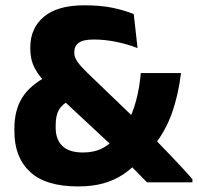

<svg xmlns="http://www.w3.org/2000/svg" viewBox="-20 -672 728 707"><path d="M521.5 -0.5Q512.5 -9.5 498.5 -23.8Q484.5 -38 469.5 -53.2Q454.5 -68.5 441.2 -82.2Q428 -96 420 -104.5L398.5 -129.5L184 -329.5L158.5 -356Q124 -390 107.8 -421.2Q91.5 -452.5 91.5 -492.5V-497Q91.5 -568.5 141.8 -610.5Q192 -652.5 290.5 -652.5Q351.5 -652.5 396 -643Q440.5 -633.5 472.5 -620L486.5 -495Q452 -508.5 409.8 -517.5Q367.5 -526.5 325.5 -526.5Q286 -526.5 269.8 -514.2Q253.5 -502 253.5 -480.5V-478.5Q253.5 -461 265 -444.8Q276.5 -428.5 299.5 -406L485 -227.5L521.5 -189Q539.5 -171 556 -153.8Q572.5 -136.5 588.8 -119.8Q605 -103 621.2 -85.8Q637.5 -68.5 654.2 -50.5Q671 -32.5 688.5 -12.5V-0.5ZM267.5 14.5Q148.5 14.5 90.8 -39Q33 -92.5 33 -188.5V-199Q33 -266 61.5 -312Q90 -358 154 -391.5L237 -302Q209.5 -289 197.2 -268Q185 -247 185 -211V-202Q185 -158 210 -134.2Q235 -110.5 285 -110.5Q326 -110.5 355 -125Q384 -139.5 404.5 -164.5L446 -214Q469 -255 481.5 -302.8Q494 -350.5 498.5 -403H646.5Q637 -323 612.8 -254.8Q588.5 -186.5 541.5 -129L492.5 -81.5Q466 -51.5 434 -30Q402 -8.5 361.2 3Q320.5 14.5 267.5 14.5Z"/></svg>

Font: Anek Odia Medium
Style: Bold
Weight: 700
Version: Version 1.003